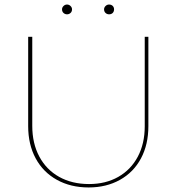

<svg xmlns="http://www.w3.org/2000/svg" viewBox="-20 -820 777 845"><path d="M253 -779Q253 -787 259.5 -793.5Q266 -800 275 -800Q284 -800 290.5 -793.5Q297 -787 297 -779Q297 -769 290.5 -763Q284 -757 275 -757Q266 -757 259.5 -763Q253 -769 253 -779ZM438 -779Q438 -787 444.5 -793.5Q451 -800 460 -800Q470 -800 476 -794Q482 -788 482 -779Q482 -769 476 -763Q470 -757 460 -757Q451 -757 444.5 -763Q438 -769 438 -779ZM104 -265V-658H122V-266Q122 -189 153 -131Q184 -73 240.5 -41.5Q297 -10 372 -10Q445 -10 500.5 -41.5Q556 -73 586.5 -130.5Q617 -188 617 -264V-658H633V-265Q633 -184 600.5 -123Q568 -62 508 -28.5Q448 5 370 5Q291 5 230.5 -28.5Q170 -62 137 -123Q104 -184 104 -265Z"/></svg>

Font: Ysabeau Infant Thin
Style: Regular
Weight: 200
Designer: Christian Thalmann (Catharsis Fonts)
Version: Version 0.003